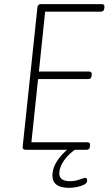

<svg xmlns="http://www.w3.org/2000/svg" viewBox="-20 -720 526 923"><path d="M104 0Q87 0 89 -15L160 -685Q162 -700 176 -700H470Q483 -700 482 -686L481 -678Q479 -664 465 -664H197L167 -376H409Q422 -376 421 -362L420 -354Q419 -340 404 -340H163L131 -36H401Q414 -36 413 -22L412 -14Q411 0 396 0ZM312 183Q232 183 232 123Q232 85 260.5 45Q289 5 340 -27L350 -7Q312 17 288.5 50.5Q265 84 265 113Q265 151 317 151Q341 151 363 143Q385 135 391 135Q399 135 399 149Q399 160 384.5 167.5Q370 175 349.5 179Q329 183 312 183Z"/></svg>

Font: Asap Semi Condensed Semi Condensed Thin
Style: Italic
Weight: 100
Width: 4
Italic angle: -6°
Designer: Pablo Cosgaya
Foundry: Omnibus-Type
Version: Version 3.001; ttfautohint (v1.8.4.7-5d5b)